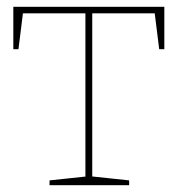

<svg xmlns="http://www.w3.org/2000/svg" viewBox="-20 -542 521 562"><path d="M125 0V-14L238 -26L230 -18V-510L238 -503H40L48 -510L34 -398H19V-522H461V-398H446L432 -510L439 -503H245L250 -510V-18L245 -26L358 -14V0Z"/></svg>

Font: Bitter Thin
Style: Regular
Weight: 100
Designer: Sol Matas, and Bitter project Authors
Foundry: Sol Matas
Version: Version 2.002